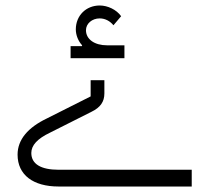

<svg xmlns="http://www.w3.org/2000/svg" viewBox="-20 -679 755 699"><path d="M237 -467H433V-514H370C324 -514 293 -536 293 -569C293 -593 315 -612 343 -612C363 -612 381 -602 393 -587L421 -620C404 -644 372 -659 343 -659C293 -659 256 -622 256 -572C256 -551 265 -529 279 -514L278 -511H237ZM193 0H678V-61H193C129 -61 94 -82 94 -122C94 -150 116 -174 162 -196L313 -272C346 -288 360 -309 360 -339V-387H310V-328L151 -248C82 -215 44 -171 44 -116C44 -42 101 0 193 0Z"/></svg>

Font: IBM Plex Arabic Light
Style: Regular
Weight: 300
Designer: Mike Abbink, Paul van der Laan, Pieter van Rosmalen, Wael Morcos, Khajak Apelian
Foundry: Bold Monday
Version: Version 1.0